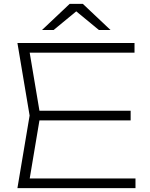

<svg xmlns="http://www.w3.org/2000/svg" viewBox="-20 -972 776 992"><path d="M655 -400V-350H156V-400ZM188 -375 126 -5 90 -50H680V0H70L133 -375L70 -750H675V-700H90L126 -744ZM340 -952H408L551 -817H491L366 -920H382L257 -817H197Z"/></svg>

Font: Unbounded ExtraLight
Style: Regular
Weight: 250
Designer: Luke Prowse, Jean-Baptiste Morizot, Fátima Lázaro, Florian Runge
Foundry: NaN
Version: Version 1.701;gftools[0.9.28.dev5+ged2979d]